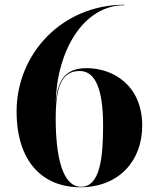

<svg xmlns="http://www.w3.org/2000/svg" viewBox="-20 -780 650 810"><path d="M580 -250C580 -420 457 -492.5 346 -492.5C251.5 -492.5 222.5 -438 215 -345C219 -562 329.5 -758 505 -758V-760C242 -760 50 -553 50 -310C50 -100 158 10 319 10C480 10 580 -100 580 -250ZM415 -250C415 -111 401 8 322 8C243 8 215 -121 215 -280C215 -410 238 -480.5 316 -480.5C380 -480.5 415 -409 415 -250Z"/></svg>

Font: Bodoni* 96pt
Style: Bold
Weight: 700
Version: Version 2.3